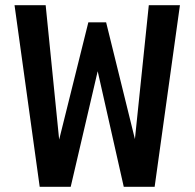

<svg xmlns="http://www.w3.org/2000/svg" viewBox="-20 -720 750 740"><path d="M133 0 36 -700H156L208 -182L320.5 -634H389L500 -184L553.5 -700H673.5L576 0H457L356.5 -445.5L252.5 0Z"/></svg>

Font: League Mono Medium
Style: Regular
Weight: 500
Width: 6
Designer: Tyler Finck
Foundry: The League of Moveable Type / Tyler Finck
Version: Version 2.300;RELEASE